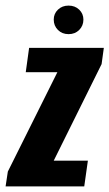

<svg xmlns="http://www.w3.org/2000/svg" viewBox="-44 -666 391 686"><path d="M-24 0 -16 -53 161 -408H48L60 -495H327L319 -437L148 -92H270L257 0ZM201 -544Q178 -544 163 -559Q148 -574 148 -596Q148 -617 163 -631.5Q178 -646 201 -646Q224 -646 239 -631.5Q254 -617 254 -596Q254 -574 239 -559Q224 -544 201 -544Z"/></svg>

Font: Alumni Sans Thin ExtraBold
Style: Italic
Weight: 800
Italic angle: -8°
Version: Version 1.016